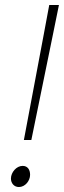

<svg xmlns="http://www.w3.org/2000/svg" viewBox="-20 -740 257 772"><path d="M76 -177H106L193 -602L217 -720H178L156 -602ZM56 12C81 12 101 -13 101 -37C101 -58 91 -73 71 -73C46 -73 24 -47 24 -22C24 -4 36 12 56 12Z"/></svg>

Font: Source Sans Pro Light
Style: Italic
Weight: 300
Italic angle: -11°
Designer: Paul D. Hunt
Foundry: Adobe Systems Incorporated
Version: Version 3.006;hotconv 1.0.111;makeotfexe 2.5.65597